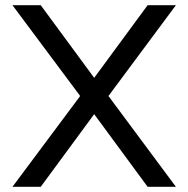

<svg xmlns="http://www.w3.org/2000/svg" viewBox="-20 -720 726 740"><path d="M289 -350 28 -700H137L343 -420L549 -700H658L398 -350L658 0H549L343 -280L137 0H28Z"/></svg>

Font: AF Albert Sans Medium
Style: Regular
Weight: 500
Designer: Andreas Rasmussen
Foundry: a.Foundry
Version: Version 1.300;Glyphs 3.2 (3231)